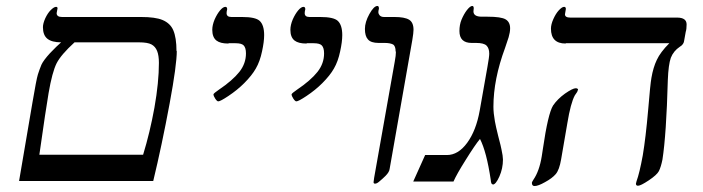

<svg xmlns="http://www.w3.org/2000/svg" viewBox="-20 -610 2358 644"><path d="M572 -438 573 -440Q573 -392 549 -263Q523 -123 494 -3H44L89 -267Q102 -344 107 -360Q112 -376 119 -393Q126 -408 148 -432Q171 -456 185 -468Q154 -468 139 -480Q124 -492 124 -519Q124 -531 132 -549Q140 -566 150 -576Q161 -587 168 -587Q173 -587 173 -582L170 -566Q170 -553 188 -553H453Q501 -553 525 -543Q551 -532 561 -509Q572 -484 572 -438ZM461 -91H460Q483 -166 498 -249Q513 -334 513 -399Q513 -424 507 -439Q501 -454 488 -461Q475 -468 446 -468H230Q185 -427 170 -398Q155 -368 143 -298Q134 -246 112 -91Z M748 -465 745 -464Q719 -464 706 -474Q692 -485 692 -510Q692 -526 700 -545Q708 -563 718 -575Q728 -587 736 -587Q742 -587 742 -579Q740 -571 740 -566Q740 -553 756 -553H792Q837 -553 851 -540Q866 -526 866 -492Q866 -470 859 -438Q852 -404 838 -380Q825 -357 799 -331Q776 -308 746 -288Q719 -270 712 -270Q708 -270 702 -279Q696 -288 696 -294Q698 -298 714 -309Q760 -340 783 -369Q805 -397 805 -431Q805 -450 797 -458Q790 -465 770 -465Z M1010 -465 1007 -464Q981 -464 968 -474Q954 -485 954 -510Q954 -526 962 -545Q970 -563 980 -575Q990 -587 998 -587Q1004 -587 1004 -579Q1002 -571 1002 -566Q1002 -553 1018 -553H1054Q1099 -553 1113 -540Q1128 -526 1128 -492Q1128 -470 1121 -438Q1114 -404 1100 -380Q1087 -357 1061 -331Q1038 -308 1008 -288Q981 -270 974 -270Q970 -270 964 -279Q958 -288 958 -294Q960 -298 976 -309Q1022 -340 1045 -369Q1067 -397 1067 -431Q1067 -450 1059 -458Q1052 -465 1032 -465Z M1308 -437H1307Q1307 -456 1298 -461Q1288 -466 1270 -466H1250Q1224 -466 1214 -478Q1204 -489 1204 -513Q1204 -536 1219 -563Q1234 -590 1246 -590Q1251 -590 1251 -581Q1249 -573 1249 -569Q1249 -564 1253 -559Q1258 -553 1268 -553H1303Q1337 -553 1352 -544Q1367 -535 1367 -510Q1367 -500 1363 -476L1287 -44Q1286 -33 1273 -20Q1264 -11 1252 -1Q1244 6 1238 6Q1233 6 1233 1L1235 -14L1304 -403Q1308 -424 1308 -437Z M1633 9 1632 8Q1627 8 1626 -7Q1612 -101 1590 -144Q1574 -125 1541 -72Q1512 -26 1501 -1H1366L1406 -90H1479Q1517 -90 1547 -131Q1577 -172 1589 -239L1615 -386Q1621 -419 1621 -430Q1621 -448 1612 -457Q1603 -466 1577 -466H1562Q1521 -466 1521 -506Q1521 -527 1528 -544Q1536 -563 1546 -576Q1557 -590 1564 -590Q1569 -590 1569 -582L1568 -572Q1568 -554 1596 -554H1615Q1661 -554 1676 -545Q1691 -536 1691 -515Q1691 -502 1686 -485Q1681 -470 1674 -449Q1635 -344 1635 -252Q1635 -231 1640 -203Q1643 -186 1651 -154Q1661 -116 1662 -109Q1667 -86 1667 -75Q1667 -45 1655 -18Q1643 9 1633 9Z M1878 -465 1877 -464Q1828 -464 1828 -514Q1828 -528 1836 -546Q1844 -564 1854 -575Q1865 -587 1872 -587Q1878 -587 1878 -580L1875 -562Q1875 -551 1893 -551H2251Q2283 -551 2283 -528Q2283 -512 2280 -503L2275 -475Q2274 -461 2260 -453Q2239 -439 2230 -416Q2222 -393 2220 -342Q2215 -159 2202 -75Q2197 -50 2190 -36Q2183 -23 2156 -5Q2129 13 2120 13Q2113 13 2113 6L2115 -2Q2125 -29 2136 -89Q2146 -149 2154 -241Q2161 -327 2165 -349Q2171 -384 2183 -409Q2195 -435 2225 -465ZM1919 -308H1918Q1918 -303 1908 -290Q1894 -264 1883 -197L1862 -75Q1856 -40 1844 -26Q1832 -12 1808 1Q1785 14 1773 14Q1764 14 1764 3Q1764 1 1769 -7Q1789 -36 1797 -85L1801 -111Q1818 -228 1835 -256Q1850 -278 1875 -296Q1901 -314 1911 -314Q1919 -314 1919 -308Z"/></svg>

Font: Libra Serif Modern
Style: Italic
Weight: 400
Italic angle: -12°
Designer: Stefan Peev, Context Ltd
Foundry: Stefan Peev, Context Ltd
Version: Version 1.000